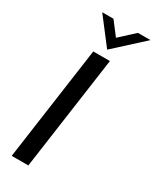

<svg xmlns="http://www.w3.org/2000/svg" viewBox="-228 -961 826 1020"><g transform="rotate(30 185.5 -450.5)"><path d="M40 0 138 -697H240L142 0ZM197 -742 75 -901H144L206 -820L294 -901H371Z"/></g></svg>

Font: Hanken Grotesk Medium
Style: Italic
Weight: 500
Italic angle: -8°
Designer: Alfredo Marco Pradil
Foundry: Hanken Design Co.
Version: Version 3.013